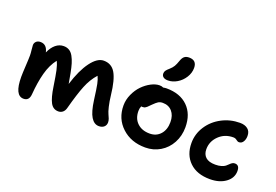

<svg xmlns="http://www.w3.org/2000/svg" viewBox="-115 -1185 2281 1584"><g transform="rotate(20 1025.5 -392.5)"><path d="M143.1 -47.9Q64 -47.9 64 -211.9Q64 -243.2 67.9 -307.9Q71.8 -372.6 71.8 -402.8Q71.8 -419.4 68.4 -448.5Q64.9 -477.5 64.9 -490.2Q64.9 -509.3 78.6 -522.7Q92.3 -536.1 116.2 -536.1Q171.4 -536.1 186 -470.2Q207 -518.1 238.3 -543.9Q269.5 -569.8 308.1 -569.8Q335.9 -569.8 356.9 -557.1Q377.9 -544.4 392.6 -518.1Q407.2 -491.7 417.2 -459Q427.2 -426.3 436 -378.9Q443.8 -330.6 452.1 -290Q492.7 -421.4 547.9 -495.6Q603 -569.8 659.2 -569.8Q728.5 -569.8 762.7 -511Q796.9 -452.1 811 -324.2Q817.4 -267.6 827.4 -226.1Q837.4 -184.6 845.7 -168Q854 -151.4 860.1 -134.8Q866.2 -118.2 866.2 -103Q866.2 -78.1 849.4 -63Q832.5 -47.9 804.2 -47.9Q762.2 -47.9 734.6 -92.8Q707 -137.7 693.8 -236.8Q681.6 -332 673.6 -371.1Q665.5 -410.2 652.8 -435.1Q605 -382.3 575 -307.6Q544.9 -232.9 509.8 -102.1Q503.4 -75.7 487.1 -61.8Q470.7 -47.9 448.2 -47.9Q402.3 -47.9 378.9 -90.8Q355.5 -133.8 341.8 -227.1Q328.1 -318.4 318.6 -362.3Q309.1 -406.2 293.9 -436Q249.5 -379.4 227.3 -296.9Q205.1 -214.4 196.8 -106.9Q192.4 -47.9 143.1 -47.9Z M1210.4 -597.2Q1184.1 -597.2 1169.9 -608.2Q1155.8 -619.1 1155.8 -638.2Q1155.8 -653.3 1164.1 -665Q1172.4 -676.8 1191.4 -692.9Q1212.9 -711.9 1223.9 -730.5Q1234.9 -749 1245.6 -780.8Q1255.9 -811 1271.5 -823Q1287.1 -835 1312.5 -835Q1379.4 -835 1379.4 -767.1Q1379.4 -723.6 1354.5 -683.8Q1329.6 -644 1290.5 -620.6Q1251.5 -597.2 1210.4 -597.2ZM1223.6 -13.2Q1098.6 -13.2 1018.1 -87.9Q937.5 -162.6 937.5 -278.8Q937.5 -329.1 959.5 -377.7Q981.4 -426.3 1014.6 -460.4Q1047.9 -494.6 1087.4 -515.4Q1127 -536.1 1161.6 -536.1Q1181.6 -536.1 1194.8 -528.8Q1211.9 -532.2 1223.6 -532.2Q1343.3 -532.2 1411.4 -465.3Q1479.5 -398.4 1479.5 -283.2Q1479.5 -207.5 1446 -145.5Q1412.6 -83.5 1353.8 -48.3Q1294.9 -13.2 1223.6 -13.2ZM1068.8 -277.8Q1068.8 -211.9 1109.6 -172.9Q1150.4 -133.8 1218.8 -133.8Q1277.3 -133.8 1313 -174.1Q1348.6 -214.4 1348.6 -280.8Q1348.6 -339.4 1318.1 -374.3Q1287.6 -409.2 1235.8 -409.2Q1212.4 -409.2 1196.5 -399.2Q1180.7 -389.2 1156.7 -365.2Q1151.4 -360.4 1141.4 -350.1Q1131.3 -339.8 1127.7 -336.4Q1124 -333 1116.7 -327.9Q1109.4 -322.8 1102.8 -321.3Q1096.2 -319.8 1087.4 -319.8Q1080.6 -319.8 1077.6 -320.8Q1068.8 -300.8 1068.8 -277.8Z M1814.5 49.8Q1699.7 49.8 1635 -12.7Q1570.3 -75.2 1570.3 -179.2Q1570.3 -259.3 1614.3 -326.9Q1658.2 -394.5 1731.9 -433.3Q1805.7 -472.2 1891.1 -472.2Q1933.6 -472.2 1959.5 -451.7Q1985.4 -431.2 1985.4 -391.1Q1985.4 -360.4 1971.9 -339.6Q1958.5 -318.8 1936 -318.8Q1923.8 -318.8 1910.9 -329.8Q1897.9 -340.8 1879.4 -340.8Q1804.7 -340.8 1753.9 -291.3Q1703.1 -241.7 1703.1 -172.9Q1703.1 -128.4 1730.5 -103.3Q1757.8 -78.1 1815.4 -78.1Q1845.2 -78.1 1867.4 -84.7Q1889.6 -91.3 1901.6 -100.8Q1913.6 -110.4 1922.9 -120.1Q1932.1 -129.9 1942.4 -136.5Q1952.6 -143.1 1965.3 -143.1Q2006.3 -143.1 2006.3 -90.8Q2006.3 -29.3 1952.1 10.3Q1897.9 49.8 1814.5 49.8Z"/></g></svg>

Font: Shantell Sans Bouncy
Style: Regular
Weight: 600
Designer: Stephen Nixon, Anya Danilova, Shantell Martin
Foundry: Arrow Type
Version: Version 1.006;[9816181b4]